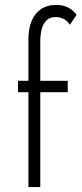

<svg xmlns="http://www.w3.org/2000/svg" viewBox="-20 -783 330 777"><path d="M53 -456V-410H254V-456ZM263 -683 290 -723Q284 -732 272.5 -741.5Q261 -751 245.5 -757Q230 -763 209 -763Q170 -763 145 -745.5Q120 -728 107.5 -697Q95 -666 95 -622V-26H143V-616Q143 -645 149.5 -667.5Q156 -690 169.5 -702Q183 -714 206 -714Q223 -714 238 -706Q253 -698 263 -683Z"/></svg>

Font: SpinnyJost
Style: Regular
Weight: 300
Version: Version 3.710